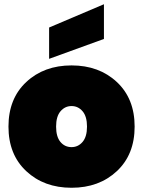

<svg xmlns="http://www.w3.org/2000/svg" viewBox="-20 -880 676 907"><path d="M532 -492.5Q616 -414 616 -282Q616 -150 532 -71.5Q448 7 318 7Q188 7 104 -71.5Q20 -150 20 -282Q20 -414 104 -492.5Q188 -571 318 -571Q448 -571 532 -492.5ZM318 -185Q349 -185 370 -209.5Q391 -234 391 -282Q391 -330 370 -354.5Q349 -379 318 -379Q287 -379 266 -354.5Q245 -330 245 -282Q245 -234 265.5 -209.5Q286 -185 318 -185ZM212 -750 471 -860V-696L212 -602Z"/></svg>

Font: Poppins Black
Style: Regular
Weight: 900
Designer: Ninad Kale (Devanagari), Jonny Pinhorn (Latin)
Foundry: Indian Type Foundry
Version: Version 3.200;PS 1.000;hotconv 16.6.54;makeotf.lib2.5.65590